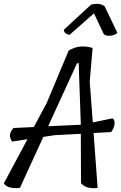

<svg xmlns="http://www.w3.org/2000/svg" viewBox="-31 -972 627 993"><path d="M449 -339 551 -360Q563 -352 561.5 -331.5Q560 -311 544 -289L453 -284L474 0Q413 7 388 -25L387 -280L253 -273L193 -264L72 0Q7 6 -11 -24L111 -252L32 -240Q6 -274 39 -310L144 -315L210 -438L324 -710Q379 -745 448 -724L433 -550ZM218 -319 387 -327 376 -646 367 -644ZM455 -903 329 -792Q301 -796 299 -818L440 -948Q484 -959 510 -940L576 -802Q560 -788 538 -787Q516 -786 506 -795Z"/></svg>

Font: Tillana
Style: Regular
Weight: 400
Designer: Lipi Raval (Devanagari, Latin), Jonny Pinhorn (Latin)
Foundry: Indian Type Foundry
Version: Version 2.003;PS 1.0;hotconv 1.0.79;makeotf.lib2.5.61930; tt